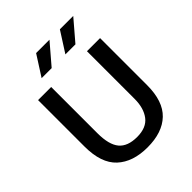

<svg xmlns="http://www.w3.org/2000/svg" viewBox="-231 -964 1108 1108"><g transform="rotate(-45 323.5 -410.0)"><path d="M70 -630H177V-253Q177 -159 212 -117Q247 -75 324 -75Q400 -75 434.5 -120.5Q469 -166 469 -241V-630H576V-246Q576 -115 510.5 -52.5Q445 10 324 10Q205 10 137.5 -52.5Q70 -115 70 -251ZM256 -705H174L254 -830H363ZM450 -705H368L448 -830H557Z"/></g></svg>

Font: Mukta Vaani Medium
Style: Regular
Weight: 500
Designer: Noopur Datye, Girish Dalvi, Yashodeep Gholap, Pallavi Karambelkar
Foundry: Ek Type
Version: Version 2.538;PS 1.000;hotconv 16.6.51;makeotf.lib2.5.65220;